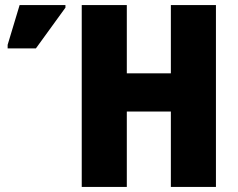

<svg xmlns="http://www.w3.org/2000/svg" viewBox="-20 -734 933 754"><path d="M828 0V-714H651V-446H478V-714H301V0H478V-296H651V0ZM10 -544H121L237 -704V-714H57L10 -558Z"/></svg>

Font: Noto Sans Condensed Black
Style: Regular
Weight: 900
Width: 3
Designer: Monotype Design Team
Foundry: Monotype Imaging Inc.
Version: Version 2.013